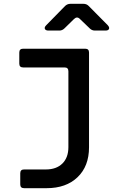

<svg xmlns="http://www.w3.org/2000/svg" viewBox="-20 -805 640 1005"><path d="M106 180Q86 180 86 160V102Q86 82 106 82H220Q275 82 306.5 51Q338 20 338 -35V-432Q338 -452 318 -452H101Q81 -452 81 -472V-530Q81 -550 101 -550H426Q446 -550 446 -530V-34Q446 65 386 122.5Q326 180 224 180ZM234 -645Q219 -645 215 -653.5Q211 -662 222 -673L321 -774Q333 -785 348 -785H417Q433 -785 444 -774L544 -673Q554 -662 550.5 -653.5Q547 -645 532 -645H477Q461 -645 450 -656L398 -706Q383 -721 367 -705L318 -657Q306 -645 291 -645Z"/></svg>

Font: Pitagon Sans Mono SemiBold
Style: Regular
Weight: 600
Monospace: yes
Designer: Travis Tran
Foundry: Pitagon
Version: Version 1.001; ttfautohint (v1.8.4.7-5d5b);gftools[0.9.26]